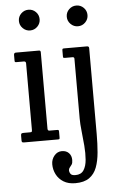

<svg xmlns="http://www.w3.org/2000/svg" viewBox="-65 -803 670 1107"><g transform="rotate(-5 270.0 -250.0)"><path d="M359.5 -700Q359.5 -725 377.2 -742.5Q395 -760 419.5 -760Q444.5 -760 462 -742.5Q479.5 -725 479.5 -700Q479.5 -675.5 462 -657.8Q444.5 -640 419.5 -640Q395 -640 377.2 -657.8Q359.5 -675.5 359.5 -700ZM372.5 -465H329Q322 -465 319.8 -466.5Q317.5 -468 317.5 -475V-508.5Q317.5 -516 319.5 -518Q321.5 -520 329 -520H460.5Q472.5 -520 472.5 -509V-11Q472.5 45 468.2 94.2Q464 143.5 450 180.8Q436 218 406.2 239Q376.5 260 325.5 260Q285 260 257.5 243Q230 226 216 198.5Q202 171 202 140Q202 111.5 219.8 90.2Q237.5 69 263.5 69Q289 69 304 84.5Q319 100 319 125Q319 142.5 313 151.5Q307 160.5 301 167.2Q295 174 295 184Q295 193.5 301.8 203.5Q308.5 213.5 330.5 213.5Q363 213.5 378 190.5Q393 167.5 396 130.2Q399 93 395.5 49.5Q392 6 387.2 -36Q382.5 -78 382.5 -109V-455.5Q382.5 -465 372.5 -465ZM82.5 -700Q82.5 -725 100.2 -742.5Q118 -760 142.5 -760Q167.5 -760 185 -742.5Q202.5 -725 202.5 -700Q202.5 -675.5 185 -657.8Q167.5 -640 142.5 -640Q118 -640 100.2 -657.8Q82.5 -675.5 82.5 -700ZM90.5 -465H48Q40.5 -465 39 -467.2Q37.5 -469.5 37.5 -477V-507Q37.5 -520 49.5 -520H183Q192.5 -520 192.5 -509.5V-67Q192.5 -55 203 -55H245.5Q252.5 -55 255 -53.5Q257.5 -52 257.5 -45V-12Q257.5 -5 256.2 -2.5Q255 0 248 0H53Q44.5 0 41 -2Q37.5 -4 37.5 -12V-40Q37.5 -50 41.2 -52.5Q45 -55 54 -55H91Q99.5 -55 101 -58Q102.5 -61 102.5 -69V-453Q102.5 -465 90.5 -465Z"/></g></svg>

Font: Besley* Narrow
Style: Regular
Weight: 400
Width: 4
Designer: Owen Earl
Foundry: indestructible type*
Version: Version 3.000; ttfautohint (v1.8.3)